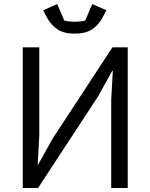

<svg xmlns="http://www.w3.org/2000/svg" viewBox="-20 -933 747 953"><path d="M93 0ZM93 -698H175V-260L167 -117H170L240 -243L538 -698H614V0H532V-438L540 -581H537L467 -455L169 0H93ZM351 -766Q297 -766 265 -787.5Q233 -809 214 -844L194 -882L264 -913L299 -831Q311 -828 325 -826.5Q339 -825 351 -825Q363 -825 377 -826.5Q391 -828 403 -831L438 -913L508 -882L488 -844Q469 -809 437 -787.5Q405 -766 351 -766Z"/></svg>

Font: Aneliza
Style: Regular
Weight: 400
Designer: Mike Abbink, Paul van der Laan, Pieter van Rosmalen
Foundry: Bold Monday
Version: Version 3.001;September 8, 2019;FontCreator 11.5.0.2425 64-b